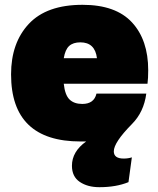

<svg xmlns="http://www.w3.org/2000/svg" viewBox="-20 -574 658 798"><path d="M323 -554Q461 -554 528.5 -481Q596 -408 596 -282Q596 -248 593 -226H245Q250 -179 269 -160.5Q288 -142 322 -142Q371 -142 381 -185H588Q578 -108 528 -58Q453 18 453 55Q453 85 494 85Q513 85 528 80L514 183Q463 204 393 204Q344 204 311.5 182Q279 160 279 115Q279 56 338 14H315Q26 14 26 -265Q26 -396 100 -475Q174 -554 323 -554ZM245 -332H383Q375 -398 314 -398Q284 -398 267.5 -383Q251 -368 245 -332Z"/></svg>

Font: Nacelle Black
Style: Regular
Weight: 900
Designer: Sora Sagano
Foundry: Sora Sagano
Version: Version 1.000;FEAKit 1.0